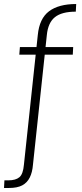

<svg xmlns="http://www.w3.org/2000/svg" viewBox="-57 -778 406 955"><path d="M-37 157 -35 119H-15Q21 119 39.5 103.5Q58 88 62 41L131 -604Q139 -686 187 -722Q235 -758 322 -758L320 -720Q250 -720 216 -692.5Q182 -665 176 -604L107 41Q104 79 91 105Q78 131 53.5 144Q29 157 -13 157ZM39 -506 42 -544H307L305 -506Z"/></svg>

Font: DM Sans 11pt ExtraLight
Style: Regular
Weight: 250
Version: Version 4.004;gftools[0.9.30]